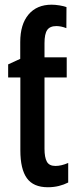

<svg xmlns="http://www.w3.org/2000/svg" viewBox="-20 -785 327 815"><path d="M199.2 -765.1Q214.4 -765.1 233.2 -762Q252 -758.8 262.2 -754.9L261.7 -665.5Q239.3 -674.3 219.2 -674.3Q191.9 -674.3 180.4 -657.7Q168.9 -641.1 168.9 -601.6V-541.5H263.2V-456.1H168.9V-153.8Q168.9 -116.7 179 -98.6Q189 -80.6 215.3 -80.6Q240.2 -80.6 269.5 -93.3V-10.3Q251.5 -1 229.7 4.4Q208 9.8 183.1 9.8Q121.6 9.8 94 -28.8Q66.4 -67.4 66.4 -146.5V-456.1H14.6V-511.7L65.9 -535.2V-606.4Q65.9 -681.6 101.1 -723.4Q136.2 -765.1 199.2 -765.1Z"/></svg>

Font: Open Sans Condensed SemiBold
Style: Regular
Weight: 600
Width: 3
Designer: Monotype Design Team
Foundry: Monotype Imaging Inc.
Version: Version 3.000; ttfautohint (v1.8.4)